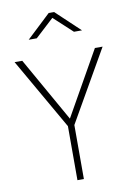

<svg xmlns="http://www.w3.org/2000/svg" viewBox="-100 -996 726 1057"><g transform="rotate(-10 262.5 -467.0)"><path d="M17 0ZM245 -302 17 -700H60L263 -341L466 -700H509L281 -302V0H245ZM249 -934H279L413 -808H368L264 -904L160 -808H115Z"/></g></svg>

Font: Cairo ExtraLight
Style: Regular
Weight: 250
Designer: Mohamed Gaber, the designers of Titillium
Foundry: Kief Type Foundry
Version: Version 2.009; ttfautohint (v1.5.33-1714) -l 8 -r 50 -G 200 